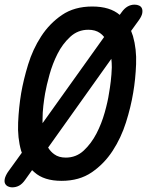

<svg xmlns="http://www.w3.org/2000/svg" viewBox="-47 -768 667 826"><path d="M218 10Q142 10 101 -27Q96 -31 91 -36L61 6Q49 23 35.5 30.5Q22 38 5 38Q-4 38 -12.5 34Q-21 30 -25 22Q-29 14 -26.5 1.5Q-24 -11 -13 -28L47 -111Q45 -115 44 -119Q28 -175 31 -241Q34 -307 44 -367Q54 -425 74 -490.5Q94 -556 130 -611.5Q166 -667 219.5 -703.5Q273 -740 350 -740Q426 -740 468 -704L476 -715Q488 -732 502 -740Q516 -748 532 -748Q543 -748 551.5 -744Q560 -740 563.5 -732Q567 -724 565 -711.5Q563 -699 551 -682L517 -635L525 -613Q541 -557 538.5 -492Q536 -427 526 -369Q516 -308 495 -241.5Q474 -175 437.5 -119Q401 -63 347.5 -26.5Q294 10 218 10ZM236 -90Q281 -90 313.5 -120.5Q346 -151 368 -193.5Q390 -236 403.5 -284Q417 -332 422 -367Q426 -389 429.5 -418Q433 -447 434 -478Q434 -497 432 -515L160 -133Q171 -115 187 -104Q206 -90 236 -90ZM136 -238 401 -609Q393 -619 383 -626Q363 -640 333 -640Q288 -640 255 -609.5Q222 -579 200.5 -536.5Q179 -494 166 -447Q153 -400 147 -366Q143 -343 139.5 -313.5Q136 -284 136 -253Z"/></svg>

Font: Maple Mono NL Medium
Style: Italic
Weight: 500
Italic angle: -10°
Monospace: yes
Designer: subframe7536
Version: Version 7.000